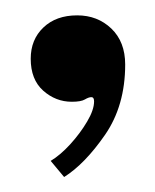

<svg xmlns="http://www.w3.org/2000/svg" viewBox="-20 -123 202 250"><path d="M63.5 107.5 46 86.5Q58.5 79 71.5 64.8Q84.5 50.5 93.5 35.2Q102.5 20 102.5 9Q102.5 3.5 99 3.5Q95.5 3.5 90.5 6.5Q85.5 9.5 73.5 9.5Q52.5 9.5 36.2 -5Q20 -19.5 20 -46.5Q20 -71.5 36.5 -87.2Q53 -103 80.5 -103Q107 -103 125 -85.8Q143 -68.5 143 -39Q143 14.5 116.8 52.5Q90.5 90.5 63.5 107.5Z"/></svg>

Font: Imbue 50pt Medium
Style: Regular
Weight: 500
Designer: Tyler Finck
Foundry: Etcetera Type Company
Version: Version 1.102; ttfautohint (v1.8.3)